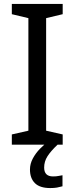

<svg xmlns="http://www.w3.org/2000/svg" viewBox="-20 -734 379 974"><path d="M298 0H40V-52L124 -71V-642L40 -662V-714H298V-662L214 -642V-71L298 -52ZM204 116Q204 161 249 161Q266 161 277.5 158.5Q289 156 297 155V211Q283 215 269 217.5Q255 220 235 220Q182 220 157 195Q132 170 132 126Q132 97 146.5 70Q161 43 182.5 21Q204 -1 224 -15L272 0Q238 32 221 58.5Q204 85 204 116Z"/></svg>

Font: Noto Sans Multani
Style: Regular
Weight: 400
Designer: Monotype Design Team
Foundry: Monotype Imaging Inc.
Version: Version 2.002; ttfautohint (v1.8.4.7-5d5b)